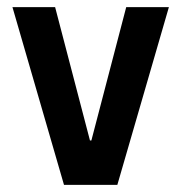

<svg xmlns="http://www.w3.org/2000/svg" viewBox="-20 -520 510 540"><path d="M160 0 15 -500H135L233 -125H237L335 -500H455L310 0Z"/></svg>

Font: Cuprum
Style: Bold
Weight: 700
Designer: Jovanny Lemonad
Foundry: Jovanny Lemonad
Version: Version 2.000